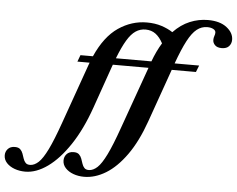

<svg xmlns="http://www.w3.org/2000/svg" viewBox="-386 -902 1526 1236"><g transform="rotate(5 377.0 -284.5)"><path d="M582.5 -139.5Q535.5 -6 473.2 81.2Q411 168.5 341.2 211Q271.5 253.5 201 253.5Q163.5 253.5 131.5 241.8Q99.5 230 80 208.8Q60.5 187.5 60.5 159.5Q60.5 136 76.2 118.5Q92 101 121.5 101Q144.5 101 156 112Q167.5 123 173.2 139Q179 155 184 170.8Q189 186.5 199 197.2Q209 208 229.5 207.5Q256.5 206.5 282.8 182.2Q309 158 339.8 95.5Q370.5 33 411 -82L553.5 -481.5H323Q320 -473.5 317 -465L223 -196.5Q172.5 -52.5 105.5 48Q38.5 148.5 -35 201Q-108.5 253.5 -179 253.5Q-216.5 253.5 -248.5 241.8Q-280.5 230 -300 208.8Q-319.5 187.5 -319.5 159.5Q-319.5 136 -303.8 118.5Q-288 101 -258.5 101Q-235.5 101 -224 112Q-212.5 123 -206.8 139Q-201 155 -196 170.8Q-191 186.5 -181 197.2Q-171 208 -150.5 207.5Q-123.5 206.5 -97.2 182.2Q-71 158 -40.2 95.5Q-9.5 33 31 -82L167.5 -467Q170 -474.5 173 -481.5H94L110 -524.5H190.5Q249 -655.5 334.5 -713.5Q420 -771.5 518 -771.5Q570.5 -771.5 613 -757.8Q655.5 -744 686 -723.5Q735 -774.5 791.8 -798Q848.5 -821.5 908.5 -821.5Q986 -821.5 1030 -787.2Q1074 -753 1074 -708Q1074 -683.5 1058.5 -666.2Q1043 -649 1011.5 -649Q982.5 -649 968 -663.5Q953.5 -678 953.5 -697Q953.5 -710.5 958 -722.5Q962.5 -734.5 962.5 -744.5Q962.5 -759 947 -767.2Q931.5 -775.5 907.5 -775.5Q871 -775.5 840.8 -751.8Q810.5 -728 781.5 -673.2Q752.5 -618.5 718.5 -524.5H877L860 -481.5H703.5ZM514 -725.5Q478.5 -725.5 449.8 -706.2Q421 -687 394.5 -643Q368 -599 339 -524.5H568.5Q593.5 -592.5 626.5 -646Q606 -684.5 579 -704.8Q552 -725 514 -725.5Z"/></g></svg>

Font: Libre Caslon Text Bold
Style: Italic
Weight: 700
Italic angle: -22.583°
Designer: Pablo Impallari, Rodrigo Fuenzalida, Katja Schimmel
Foundry: Pablo Impallari, Rodrigo Fuenzalida
Version: Version 2.000